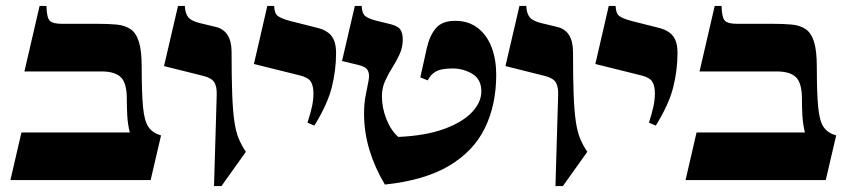

<svg xmlns="http://www.w3.org/2000/svg" viewBox="-20 -605 2831 645"><path d="M456 -380Q456 -293 460.5 -245.5Q465 -198 479 -178Q493 -158 521 -150L486 0H15L52 -160H416Q409 -189 407.5 -217Q406 -245 406 -273Q406 -326 386 -345.5Q366 -365 321 -365H62L113 -585H136Q137 -545 147.5 -535Q158 -525 188 -525H309Q344 -525 371.5 -522.5Q399 -520 418 -507.5Q437 -495 446.5 -465Q456 -435 456 -380Z M758 -430Q758 -345 760 -290Q762 -235 767 -199.5Q772 -164 781.5 -140.5Q791 -117 806 -95L724 20H699L708 -285Q709 -314 700 -328.5Q691 -343 663 -350L531 -383L578 -585H601Q602 -560 612.5 -547Q623 -534 653 -527L703 -515Q758 -503 758 -430Z M1109 -427Q1109 -369 1094.5 -311.5Q1080 -254 1036 -183L1013 -193Q1024 -227 1028.5 -249Q1033 -271 1033 -291Q1033 -317 1024 -331Q1015 -345 986 -352L833 -390L878 -585H901Q902 -560 913 -551.5Q924 -543 953 -535L1044 -512Q1078 -504 1093.5 -484.5Q1109 -465 1109 -427Z M1509 -535Q1554 -535 1585 -511Q1616 -487 1631.5 -446Q1647 -405 1647 -354Q1647 -253 1609 -175Q1571 -97 1488.5 -48Q1406 1 1273 15Q1239 -42 1221 -101.5Q1203 -161 1203 -223Q1203 -259 1209 -287.5Q1215 -316 1218.5 -336Q1222 -356 1215.5 -368.5Q1209 -381 1183 -387L1129 -400L1172 -585H1195Q1196 -560 1207 -551Q1218 -542 1246 -535L1283 -526Q1315 -519 1324 -507Q1333 -495 1333 -472Q1333 -446 1322.5 -423Q1312 -400 1298 -378Q1284 -356 1273.5 -332.5Q1263 -309 1263 -282Q1263 -243 1278 -205Q1293 -167 1318 -145Q1409 -149 1471 -171.5Q1533 -194 1565 -227.5Q1597 -261 1597 -298Q1597 -339 1566.5 -357Q1536 -375 1501 -375Q1461 -375 1443 -364Q1425 -353 1417 -335L1392 -345Q1404 -399 1413.5 -442Q1423 -485 1444 -510Q1465 -535 1509 -535Z M1905 -430Q1905 -345 1907 -290Q1909 -235 1914 -199.5Q1919 -164 1928.5 -140.5Q1938 -117 1953 -95L1871 20H1846L1855 -285Q1856 -314 1847 -328.5Q1838 -343 1810 -350L1678 -383L1725 -585H1748Q1749 -560 1759.5 -547Q1770 -534 1800 -527L1850 -515Q1905 -503 1905 -430Z M2256 -427Q2256 -369 2241.5 -311.5Q2227 -254 2183 -183L2160 -193Q2171 -227 2175.5 -249Q2180 -271 2180 -291Q2180 -317 2171 -331Q2162 -345 2133 -352L1980 -390L2025 -585H2048Q2049 -560 2060 -551.5Q2071 -543 2100 -535L2191 -512Q2225 -504 2240.5 -484.5Q2256 -465 2256 -427Z M2724 -380Q2724 -293 2728.5 -245.5Q2733 -198 2747 -178Q2761 -158 2789 -150L2754 0H2283L2320 -160H2684Q2677 -189 2675.5 -217Q2674 -245 2674 -273Q2674 -326 2654 -345.5Q2634 -365 2589 -365H2330L2381 -585H2404Q2405 -545 2415.5 -535Q2426 -525 2456 -525H2577Q2612 -525 2639.5 -522.5Q2667 -520 2686 -507.5Q2705 -495 2714.5 -465Q2724 -435 2724 -380Z"/></svg>

Font: Bona Nova
Style: Bold
Weight: 700
Designer: Mateusz Machalski
Foundry: Capitalics
Version: Version 4.001; ttfautohint (v1.8.3)